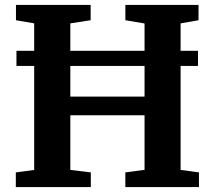

<svg xmlns="http://www.w3.org/2000/svg" viewBox="-20 -763 876 783"><path d="M119.4 -70V-667.7L45.1 -680.5V-743H349.7V-680.5L266.8 -667.7V-369H569.5V-667.3L491.3 -680.5V-743H789.6V-680.5L716.5 -667.7V-70L791.4 -59.9V0H491.1V-59.9L569.5 -70.4V-293H266.8V-70L350.4 -59.9V0H44.5V-59.9ZM787.5 -555.7V-494.1H47.1V-555.7Z"/></svg>

Font: Merriweather Light
Style: Regular
Weight: 300
Version: Version 2.100